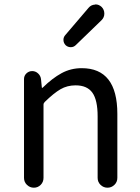

<svg xmlns="http://www.w3.org/2000/svg" viewBox="-20 -874 650 894"><path d="M91.8 -45.9V-505.9Q91.8 -521.5 103 -532.2Q114.3 -543 129.9 -543Q145.5 -543 157.2 -532.2Q168.9 -521.5 170.9 -505.9L174.8 -466.8Q174.8 -464.8 176.3 -464.8Q177.7 -464.8 178.7 -465.8Q223.6 -509.8 266.6 -533.2Q309.6 -556.6 360.4 -556.6Q526.4 -556.6 526.4 -343.8V-45.9Q526.4 -26.4 512.7 -13.2Q499 0 480.5 0Q461.9 0 448.2 -13.2Q434.6 -26.4 434.6 -45.9V-332Q434.6 -408.2 410.2 -442.4Q385.7 -476.6 332 -476.6Q293 -476.6 261.7 -458.5Q230.5 -440.4 188.5 -399.4Q182.6 -393.6 182.6 -386.7V-45.9Q182.6 -26.4 169.4 -13.2Q156.2 0 137.7 0Q119.1 0 105.5 -13.2Q91.8 -26.4 91.8 -45.9ZM333 -664.1Q323.2 -654.3 309.6 -654.3Q295.9 -654.3 286.1 -663.1Q275.4 -673.8 275.4 -688.5Q275.4 -701.2 284.2 -710.9L392.6 -837.9Q404.3 -851.6 421.9 -852.5Q422.9 -853.5 424.8 -853.5Q440.4 -853.5 453.1 -841.8Q465.8 -829.1 465.8 -810.5Q465.8 -793 453.1 -780.3Z"/></svg>

Font: Gen Jyuu Gothic Regular
Style: Regular
Weight: 400
Designer: [Source Han Sans]
Ryoko NISHIZUKA  (kana & ideographs); Paul D. Hunt (Latin, Greek & Cyrillic); Wenlong ZHANG  (bopomofo
Version: Version 1.002.20150607